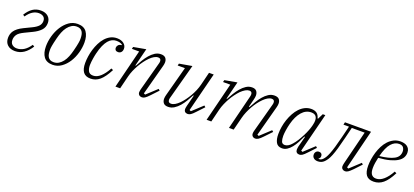

<svg xmlns="http://www.w3.org/2000/svg" viewBox="27 -1350 4720 2187"><g transform="rotate(20 2386.5 -256.0)"><path d="M153 12Q95 12 61.5 -19Q28 -50 28 -104Q28 -127 34 -148.5Q40 -170 54 -190Q68 -210 92.5 -229Q117 -248 154 -266L247 -311Q297 -335 319.5 -360.5Q342 -386 342 -420Q342 -454 320.5 -471Q299 -488 264 -488Q225 -488 189.5 -466Q154 -444 121 -396L100 -410Q135 -467 177.5 -495.5Q220 -524 276 -524Q332 -524 364.5 -494.5Q397 -465 397 -417Q397 -363 362.5 -327Q328 -291 271 -264L178 -219Q122 -192 102.5 -163Q83 -134 83 -100Q83 -62 105.5 -43Q128 -24 162 -24Q205 -24 245 -48Q285 -72 321 -125L343 -112Q265 12 153 12Z M610 -20Q644 -20 671 -36.5Q698 -53 719.5 -81Q741 -109 756 -146.5Q771 -184 781 -225Q790 -259 795 -283Q800 -307 803 -323.5Q806 -340 807 -352Q808 -364 808 -375Q808 -401 804 -422.5Q800 -444 790 -459.5Q780 -475 763.5 -483.5Q747 -492 722 -492Q688 -492 661 -475.5Q634 -459 612.5 -431Q591 -403 576 -365.5Q561 -328 551 -287Q542 -252 537 -228.5Q532 -205 529 -188.5Q526 -172 525 -160Q524 -148 524 -137Q524 -111 528 -89.5Q532 -68 542 -52.5Q552 -37 568.5 -28.5Q585 -20 610 -20ZM609 12Q535 12 501 -34.5Q467 -81 467 -161Q467 -222 485 -286.5Q503 -351 536.5 -404Q570 -457 617 -490.5Q664 -524 723 -524Q797 -524 831 -477Q865 -430 865 -350Q865 -288 847 -224Q829 -160 795.5 -107.5Q762 -55 714.5 -21.5Q667 12 609 12Z M1069 12Q1008 12 980 -25Q952 -62 952 -135Q952 -172 958 -215Q964 -258 977 -301Q990 -344 1010 -384.5Q1030 -425 1057.5 -456Q1085 -487 1120 -505.5Q1155 -524 1199 -524Q1250 -524 1281 -499.5Q1312 -475 1312 -437Q1312 -411 1298 -395Q1284 -379 1260 -379Q1240 -379 1230 -389.5Q1220 -400 1220 -416Q1220 -435 1233.5 -450.5Q1247 -466 1275 -468V-473Q1251 -494 1201 -494Q1175 -494 1150.5 -482.5Q1126 -471 1104.5 -445.5Q1083 -420 1064.5 -378.5Q1046 -337 1032 -278Q1029 -266 1025.5 -249Q1022 -232 1019 -212Q1016 -192 1013.5 -171Q1011 -150 1011 -131Q1011 -88 1026.5 -59Q1042 -30 1085 -30Q1130 -30 1173 -68.5Q1216 -107 1254 -178L1278 -167Q1229 -72 1180 -30Q1131 12 1069 12Z M1692 12Q1670 12 1657 -0.5Q1644 -13 1644 -33Q1644 -41 1646 -51Q1648 -61 1650 -71L1744 -418Q1748 -431 1748 -444Q1748 -479 1713 -479Q1690 -479 1665 -464.5Q1640 -450 1614 -424Q1591 -401 1568.5 -370.5Q1546 -340 1525.5 -305Q1505 -270 1489 -232Q1473 -194 1464 -158L1425 0H1368L1485 -468H1397L1403 -493L1553 -520L1499 -305L1505 -302Q1524 -338 1547.5 -377.5Q1571 -417 1599 -449.5Q1627 -482 1659.5 -503Q1692 -524 1731 -524Q1770 -524 1787.5 -504Q1805 -484 1805 -452Q1805 -441 1803 -430Q1801 -419 1798 -407L1699 -38L1717 -30L1840 -144L1857 -129L1779 -46Q1746 -11 1727.5 0.5Q1709 12 1692 12Z M2009 12Q1970 12 1953 -8.5Q1936 -29 1936 -61Q1936 -72 1938 -83Q1940 -94 1943 -106L2040 -468H1952L1958 -493L2112 -520L1997 -94Q1993 -81 1993 -68Q1993 -33 2028 -33Q2051 -33 2076 -47.5Q2101 -62 2127 -88Q2149 -110 2172 -141Q2195 -172 2215.5 -207Q2236 -242 2252 -280Q2268 -318 2277 -354L2316 -512H2373L2253 -38L2271 -30L2394 -144L2411 -129L2333 -46Q2301 -11 2282.5 0.5Q2264 12 2247 12Q2225 12 2213 0Q2201 -12 2201 -32Q2201 -40 2203.5 -52.5Q2206 -65 2208 -74L2242 -207L2235 -209Q2216 -173 2193 -133.5Q2170 -94 2142 -62Q2114 -30 2081 -9Q2048 12 2009 12Z M3067 12Q3046 12 3033 -0.5Q3020 -13 3020 -33Q3020 -51 3026 -71L3120 -418Q3124 -431 3124 -444Q3124 -479 3090 -479Q3067 -479 3042 -464.5Q3017 -450 2991 -424Q2968 -401 2945 -370.5Q2922 -340 2902 -305Q2882 -270 2866 -232Q2850 -194 2841 -158L2801 0H2744L2848 -416Q2852 -432 2852 -444Q2852 -479 2818 -479Q2796 -479 2771 -464.5Q2746 -450 2719 -424Q2697 -401 2674 -370.5Q2651 -340 2631 -305Q2611 -270 2594.5 -232Q2578 -194 2569 -158L2530 0H2473L2590 -468H2502L2508 -493L2658 -520L2604 -305L2610 -302Q2629 -338 2652.5 -377Q2676 -416 2703.5 -448.5Q2731 -481 2764 -502.5Q2797 -524 2836 -524Q2874 -524 2890.5 -503Q2907 -482 2907 -450Q2907 -439 2905 -428Q2903 -417 2900 -404L2875 -305L2882 -302Q2901 -338 2924 -377Q2947 -416 2974.5 -448.5Q3002 -481 3035 -502.5Q3068 -524 3107 -524Q3147 -524 3164 -504Q3181 -484 3181 -452Q3181 -441 3179 -430Q3177 -419 3174 -407L3075 -38L3093 -30L3216 -144L3233 -129L3154 -46Q3121 -11 3102 0.5Q3083 12 3067 12Z M3390 12Q3338 12 3317 -26Q3296 -64 3296 -127Q3296 -169 3303.5 -215Q3311 -261 3326 -305Q3341 -349 3363 -389Q3385 -429 3413.5 -459Q3442 -489 3477.5 -506.5Q3513 -524 3554 -524Q3594 -524 3619.5 -506Q3645 -488 3656 -446H3662L3695 -512H3726L3606 -38L3624 -30L3747 -144L3764 -129L3686 -46Q3654 -11 3635.5 0.5Q3617 12 3600 12Q3579 12 3567 0Q3555 -12 3555 -32Q3555 -40 3556.5 -52Q3558 -64 3560 -73L3593 -199L3586 -202Q3568 -162 3547.5 -123.5Q3527 -85 3503 -55Q3479 -25 3451 -6.5Q3423 12 3390 12ZM3408 -34Q3427 -34 3448.5 -46.5Q3470 -59 3491 -84Q3515 -111 3537 -146.5Q3559 -182 3577.5 -218.5Q3596 -255 3609 -289Q3622 -323 3628 -347L3632 -364Q3646 -423 3630 -455Q3614 -487 3567 -487Q3501 -487 3452.5 -431Q3404 -375 3379 -278Q3369 -240 3362.5 -197.5Q3356 -155 3356 -127Q3356 -85 3366 -59.5Q3376 -34 3408 -34Z M3824 12Q3792 12 3773.5 -4Q3755 -20 3755 -46Q3755 -67 3768 -81.5Q3781 -96 3803 -96Q3821 -96 3831.5 -85.5Q3842 -75 3842 -58Q3842 -32 3822 -21L3826 -17H3831Q3854 -17 3874 -37Q3887 -50 3899 -69.5Q3911 -89 3925 -123.5Q3939 -158 3955 -212Q3971 -266 3991 -347L4024 -481H3957L3964 -512H4280L4162 -38L4180 -30L4303 -144L4320 -129L4242 -46Q4210 -13 4191 -0.5Q4172 12 4155 12Q4135 12 4121.5 0Q4108 -12 4108 -33Q4108 -41 4110 -52Q4112 -63 4114 -72L4215 -478H4059L4028 -351Q4007 -265 3990.5 -208.5Q3974 -152 3959 -115Q3944 -78 3930 -56.5Q3916 -35 3900 -19Q3883 -2 3863.5 5Q3844 12 3824 12Z M4499 12Q4436 12 4408.5 -25.5Q4381 -63 4381 -138Q4381 -174 4387.5 -217Q4394 -260 4407 -303Q4420 -346 4440.5 -386Q4461 -426 4489.5 -456.5Q4518 -487 4554.5 -505.5Q4591 -524 4636 -524Q4656 -524 4676.5 -519.5Q4697 -515 4713.5 -504Q4730 -493 4740.5 -474.5Q4751 -456 4751 -428Q4751 -397 4736 -369.5Q4721 -342 4686.5 -320Q4652 -298 4596 -282.5Q4540 -267 4458 -261Q4451 -230 4445.5 -196.5Q4440 -163 4440 -132Q4440 -110 4443.5 -91.5Q4447 -73 4455.5 -59.5Q4464 -46 4478.5 -38Q4493 -30 4515 -30Q4561 -30 4605.5 -68.5Q4650 -107 4689 -178L4713 -167Q4664 -71 4613.5 -29.5Q4563 12 4499 12ZM4463 -284Q4578 -297 4637 -328.5Q4696 -360 4696 -423Q4696 -450 4681.5 -471Q4667 -492 4629 -492Q4577 -492 4534 -444Q4491 -396 4463 -284Z"/></g></svg>

Font: IBM Plex Serif Light
Style: Italic
Weight: 300
Italic angle: -14°
Designer: Mike Abbink, Paul van der Laan, Pieter van Rosmalen
Foundry: Bold Monday
Version: Version 3.001